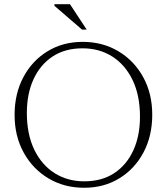

<svg xmlns="http://www.w3.org/2000/svg" viewBox="-20 -878 789 908"><path d="M371 -680Q465.5 -680 540 -635.5Q614.5 -591 657.2 -513.2Q700 -435.5 700 -335.5Q700 -235 658.5 -157Q617 -79 544.2 -34.5Q471.5 10 378 10Q283.5 10 209 -34.5Q134.5 -79 91.8 -156.8Q49 -234.5 49 -334.5Q49 -435 90.5 -513Q132 -591 204.8 -635.5Q277.5 -680 371 -680ZM378.5 -20.5Q461.5 -20.5 520.2 -59.2Q579 -98 610.5 -166.8Q642 -235.5 642 -326Q642 -427 607 -499.5Q572 -572 510.8 -610.8Q449.5 -649.5 370.5 -649.5Q287.5 -649.5 228.8 -610.8Q170 -572 138.5 -503.2Q107 -434.5 107 -344Q107 -243 142 -170.5Q177 -98 238.2 -59.2Q299.5 -20.5 378.5 -20.5ZM390 -738H368L237.5 -850.5V-858H311Z"/></svg>

Font: Newsreader Text Light
Style: Regular
Weight: 300
Designer: Hugues Gentile
Foundry: Production Type
Version: Version 1.002